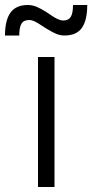

<svg xmlns="http://www.w3.org/2000/svg" viewBox="-91 -748 369 768"><path d="M61 -520H127V0H61ZM20 -728Q38 -728 55 -721Q72 -714 94 -700Q99 -697 113.5 -687Q128 -677 140 -671.5Q152 -666 162 -666Q183 -666 192 -680.5Q201 -695 201 -728H258Q258 -667 236.5 -636.5Q215 -606 167 -606Q149 -606 133 -613Q117 -620 94 -634Q87 -638 73 -647.5Q59 -657 47.5 -662.5Q36 -668 26 -668Q4 -668 -5 -653.5Q-14 -639 -14 -606H-71Q-71 -667 -49 -697.5Q-27 -728 20 -728Z"/></svg>

Font: Aspekta 300
Style: Regular
Weight: 300
Designer: Ivo Dolenc
Version: Version 2.000